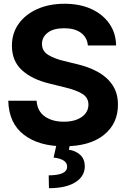

<svg xmlns="http://www.w3.org/2000/svg" viewBox="-20 -757 662 1007"><path d="M316.4 10.3Q184.1 10.3 105.2 -50.3Q26.4 -110.8 23.4 -228.5H171.9Q175.8 -173.8 215.1 -146.2Q254.4 -118.7 314.9 -118.7Q373.5 -118.7 408.7 -143.6Q443.8 -168.5 443.8 -208.5Q443.8 -245.1 411.6 -264.9Q379.4 -284.7 320.3 -298.8L240.7 -318.4Q148.9 -340.3 95.7 -388.4Q42.5 -436.5 42.5 -517.1Q42.5 -583 78.1 -632.6Q113.8 -682.1 176 -709.7Q238.3 -737.3 318.4 -737.3Q398.9 -737.3 459.5 -709.5Q520 -681.6 554 -632.3Q587.9 -583 588.9 -518.6H440.9Q437 -561 404.5 -585Q372.1 -608.9 316.9 -608.9Q260.7 -608.9 230.5 -585.7Q200.2 -562.5 200.2 -526.9Q200.2 -488.3 234.1 -468.3Q268.1 -448.2 314.9 -437.5L379.9 -421.4Q443.4 -407.2 492.7 -380.1Q542 -353 570.3 -310.5Q598.6 -268.1 598.6 -208Q598.6 -107.9 524.2 -48.8Q449.7 10.3 316.4 10.3ZM277.3 -2.9H347.2L341.3 28.3Q377.4 33.7 400.9 55.4Q424.3 77.1 424.8 114.7Q424.8 167.5 375.5 198.7Q326.2 230 236.8 230L235.4 162.6Q280.8 162.6 306.2 151.9Q331.5 141.1 332 118.2Q333.5 78.1 261.2 69.3Z"/></svg>

Font: Inter Tight
Style: Bold
Weight: 700
Designer: Rasmus Andersson
Foundry: rsms
Version: Version 3.004; ttfautohint (v1.8.4.7-5d5b)